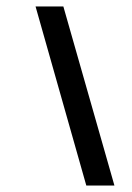

<svg xmlns="http://www.w3.org/2000/svg" viewBox="-20 -504 407 594"><path d="M90 -484 247 70H334L176 -484Z"/></svg>

Font: Hussar Tani
Style: Kurs
Weight: 700
Foundry: Cannot Into Space Fonts
Version: Version 0.92